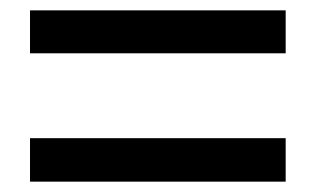

<svg xmlns="http://www.w3.org/2000/svg" viewBox="-20 -557 610 371"><path d="M38 -454H532V-537H38ZM38 -206H532V-290H38Z"/></svg>

Font: Noto Sans JP Medium
Style: Regular
Weight: 500
Designer: Ryoko NISHIZUKA 西塚涼子 (kana, bopomofo & ideographs); Paul D. Hunt (Latin, Greek & Cyrillic); Sandoll Communications 산돌커뮤니
Foundry: Adobe
Version: Version 2.004;hotconv 1.0.118;makeotfexe 2.5.65603